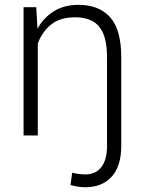

<svg xmlns="http://www.w3.org/2000/svg" viewBox="-20 -558 597 791"><path d="M479.5 43.5Q479.5 126 440.2 169.7Q400.9 213.4 331.1 213.4Q301.3 213.4 270.5 204.1L277.3 153.3Q285.6 156.2 302.5 158.4Q319.3 160.6 331.1 160.6Q374 160.6 397.5 130.4Q420.9 100.1 420.9 43.5V-321.8Q420.9 -385.7 404.5 -421.6Q388.2 -457.5 358.9 -472.2Q329.6 -486.8 290.5 -486.8Q226.6 -486.8 189.5 -456.1Q152.3 -425.3 135.7 -378.4V0H77.1V-528.3H129.4L134.3 -439.5Q159.7 -485.4 202.1 -511.7Q244.6 -538.1 303.7 -538.1Q387.2 -538.1 433.3 -487.5Q479.5 -437 479.5 -322.3Z"/></svg>

Font: Vazirmatn UI ExtraLight
Style: Regular
Weight: 200
Designer: Saber Rastikerdar
Foundry: Saber Rastikerdar
Version: Version 33.003